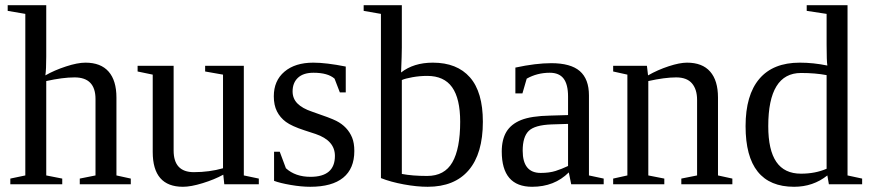

<svg xmlns="http://www.w3.org/2000/svg" viewBox="-20 -714 3373 744"><path d="M159.2 -495.1Q159.2 -444.3 155.8 -421.9Q190.9 -441.9 235.6 -456.5Q280.3 -471.2 311 -471.2Q370.6 -471.2 400.9 -436.5Q431.2 -401.9 431.2 -335.9V-34.2L486.8 -22V0H289.1V-22L350.1 -34.2V-330.1Q350.1 -414.1 269 -414.1Q223.1 -414.1 159.2 -399.9V-34.2L221.2 -22V0H20V-22L78.1 -34.2V-660.2L9.8 -671.9V-693.8H159.2Z M652.8 -130.9Q652.8 -46.9 731 -46.9Q791.5 -46.9 844.2 -62V-424.8L774.9 -437V-459H924.8V-34.2L982.9 -22V0H849.1L845.2 -37.1Q810.5 -18.1 765.1 -4.2Q719.7 9.8 689 9.8Q571.8 9.8 571.8 -125V-424.8L513.2 -437V-459H652.8Z M1353 -128.9Q1353 -60.5 1309.8 -25.4Q1266.6 9.8 1182.1 9.8Q1147.9 9.8 1106.7 2.7Q1065.4 -4.4 1042 -13.2V-126H1064L1087.9 -62Q1124.5 -28.8 1183.1 -28.8Q1277.8 -28.8 1277.8 -109.9Q1277.8 -169.4 1203.1 -194.8L1159.7 -209Q1110.4 -225.1 1087.9 -241.7Q1065.4 -258.3 1053.2 -282.5Q1041 -306.6 1041 -340.8Q1041 -401.4 1082.3 -436.3Q1123.5 -471.2 1193.8 -471.2Q1244.1 -471.2 1319.8 -456.1V-356H1296.9L1276.4 -409.2Q1250.5 -432.1 1194.8 -432.1Q1155.3 -432.1 1134.5 -412.6Q1113.8 -393.1 1113.8 -359.9Q1113.8 -332 1132.6 -313Q1151.4 -293.9 1189.5 -281.2Q1261.2 -256.8 1283.2 -245.6Q1305.2 -234.4 1320.6 -218Q1335.9 -201.7 1344.5 -180.7Q1353 -159.7 1353 -128.9Z M1763.2 -242.2Q1763.2 -332 1731.9 -376Q1700.7 -419.9 1635.3 -419.9Q1606.4 -419.9 1578.1 -414.8Q1549.8 -409.7 1537.1 -403.8V-40Q1578.1 -32.2 1635.3 -32.2Q1702.6 -32.2 1732.9 -85Q1763.2 -137.7 1763.2 -242.2ZM1456.1 -660.2 1389.2 -671.9V-693.8H1537.1V-529.8Q1537.1 -503.4 1534.2 -433.1Q1583 -471.2 1657.2 -471.2Q1751 -471.2 1801 -414.3Q1851.1 -357.4 1851.1 -242.2Q1851.1 -118.7 1796.1 -54.4Q1741.2 9.8 1637.2 9.8Q1595.2 9.8 1544.7 0.5Q1494.1 -8.8 1456.1 -23.9Z M2116.2 -469.2Q2191.4 -469.2 2226.8 -438.5Q2262.2 -407.7 2262.2 -344.2V-34.2L2319.3 -22V0H2193.4L2184.1 -45.9Q2128.4 9.8 2042 9.8Q1924.3 9.8 1924.3 -127Q1924.3 -172.9 1942.1 -202.9Q1960 -232.9 1999 -248.8Q2038.1 -264.6 2112.3 -266.1L2181.2 -268.1V-339.8Q2181.2 -387.2 2163.8 -409.7Q2146.5 -432.1 2110.4 -432.1Q2061.5 -432.1 2021 -409.2L2004.4 -352.1H1977.1V-452.1Q2056.2 -469.2 2116.2 -469.2ZM2181.2 -233.9 2117.2 -231.9Q2051.8 -229.5 2028.6 -206.5Q2005.4 -183.6 2005.4 -129.9Q2005.4 -43.9 2075.2 -43.9Q2108.4 -43.9 2132.6 -51.5Q2156.7 -59.1 2181.2 -70.8Z M2491.2 -421.9Q2528.8 -443.4 2571.3 -457.3Q2613.8 -471.2 2642.1 -471.2Q2701.7 -471.2 2731.9 -436.5Q2762.2 -401.9 2762.2 -335.9V-34.2L2817.9 -22V0H2620.1V-22L2681.2 -34.2V-327.1Q2681.2 -367.7 2661.4 -390.9Q2641.6 -414.1 2600.1 -414.1Q2556.2 -414.1 2492.2 -399.9V-34.2L2554.2 -22V0H2356V-22L2411.1 -34.2V-424.8L2356 -437V-459H2486.8Z M3186 -34.2Q3130.9 9.8 3057.1 9.8Q2869.1 9.8 2869.1 -225.1Q2869.1 -345.7 2922.4 -408.4Q2975.6 -471.2 3079.1 -471.2Q3131.8 -471.2 3186 -460Q3183.1 -476.1 3183.1 -541V-660.2L3106 -671.9V-693.8H3264.2V-34.2L3320.8 -22V0H3191.9ZM2957 -225.1Q2957 -132.3 2988.3 -86.7Q3019.5 -41 3084 -41Q3139.2 -41 3183.1 -60.1V-422.9Q3139.6 -431.2 3084 -431.2Q2957 -431.2 2957 -225.1Z"/></svg>

Font: Times New Roman
Style: Regular
Weight: 400
Designer: Steve Matteson
Foundry: Ascender Corporation
Version: Version 2.00.3